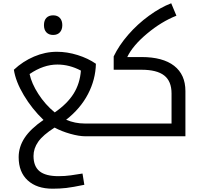

<svg xmlns="http://www.w3.org/2000/svg" viewBox="-20 -834 1230 1175"><path d="M94.2 127.9Q94.2 65.4 130.4 10Q166.5 -45.4 246.1 -100.1Q175.3 -168 125.5 -251.7Q75.7 -335.4 64.9 -407.2Q119.6 -458.5 188.2 -487.8Q256.8 -517.1 328.1 -517.1Q391.1 -517.1 455.1 -497.1Q519 -477.1 566.9 -443.8Q564.9 -347.7 518.6 -258.5Q472.2 -169.4 384.8 -101.1Q439 -78.1 498 -78.1H619.1Q624 -78.1 624 -74.2V-4.9Q624 0 619.1 0H502Q463.9 0 410.2 -15.1Q356.4 -30.3 314 -53.2Q242.7 -7.8 213.9 33.4Q185.1 74.7 185.1 120.1Q185.1 184.1 222.2 214.1Q259.3 244.1 337.9 244.1Q377.4 244.1 413.6 239Q449.7 233.9 484.9 228L496.1 296.9Q423.8 312 384.8 316.4Q345.7 320.8 301.8 320.8Q205.1 320.8 149.7 270Q94.2 219.2 94.2 127.9ZM161.1 -380.9Q173.3 -323.2 214.8 -258.8Q256.3 -194.3 314.9 -146Q391.6 -198.7 430.4 -260.7Q469.2 -322.8 475.1 -401.9Q405.3 -439 331.1 -439Q246.1 -439 161.1 -380.9ZM305.2 -620.1Q279.3 -620.1 264.2 -635.7Q249 -651.4 249 -680.2Q249 -709 263.9 -724.6Q278.8 -740.2 305.2 -740.2Q332 -740.2 346.7 -723.9Q361.3 -707.5 361.3 -680.2Q361.3 -652.8 346.7 -636.5Q332 -620.1 305.2 -620.1Z M608.9 0Q604 0 604 -4.9V-74.2Q604 -78.1 608.9 -78.1H1029.8V-262.2Q1029.8 -336.9 984.9 -372.1Q939.9 -407.2 845.7 -407.2H675.8V-488.8Q708 -556.2 764.6 -621.3Q821.3 -686.5 891.4 -737.5Q961.4 -788.6 1027.8 -814L1059.6 -737.8Q967.8 -701.7 879.9 -628.2Q792 -554.7 758.8 -484.9H845.7Q976.6 -484.9 1045.7 -431.2Q1114.7 -377.4 1114.7 -276.9V0Z"/></svg>

Font: Noto Kufi Arabic
Style: Regular
Weight: 400
Designer: Monotype Design team
Foundry: Monotype Imaging Inc.
Version: Version 1.02